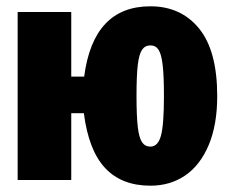

<svg xmlns="http://www.w3.org/2000/svg" viewBox="-20 -571 729 609"><path d="M669 -266Q669 -175 642 -111Q615 -47 567.5 -14.5Q520 18 457 18Q366 18 313.5 -38Q261 -94 246 -212H206V0H36V-533H206V-328H247Q276 -551 457 -551Q554 -551 611.5 -480.5Q669 -410 669 -266ZM500 -266Q500 -330 496 -364.5Q492 -399 483 -413Q474 -427 457 -427Q440 -427 430.5 -413Q421 -399 417 -365Q413 -331 413 -267Q413 -203 417 -168.5Q421 -134 430.5 -120Q440 -106 457 -106Q481 -106 490.5 -140.5Q500 -175 500 -266Z"/></svg>

Font: Fira Sans Extra Condensed ExtraBold
Style: Regular
Weight: 800
Width: 1
Designer: Carrois Corporate & Edenspiekermann AG
Foundry: Carrois Corporate GbR & Edenspiekermann AG
Version: Version 4.203